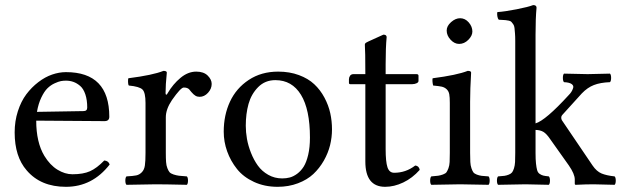

<svg xmlns="http://www.w3.org/2000/svg" viewBox="-20 -718 2423 748"><path d="M124 -282.2 305.2 -285.2Q319.8 -285.2 319.8 -298.8Q319.8 -328.6 312.5 -350.3Q305.2 -372.1 292.5 -383.1Q279.8 -394 266.1 -398.9Q252.4 -403.8 236.8 -403.8Q227.1 -403.8 217.5 -402.1Q208 -400.4 192.6 -393.3Q177.2 -386.2 164.8 -374Q152.3 -361.8 140.9 -337.9Q129.4 -314 124 -282.2ZM386.2 -92.8Q402.8 -91.3 407.2 -77.1Q339.8 9.8 236.8 9.8Q138.7 9.8 84 -54.2Q37.1 -107.9 37.1 -202.1Q37.1 -246.1 49.6 -284.7Q62 -323.2 82.5 -350.6Q103 -377.9 129.2 -397.9Q155.3 -418 182.9 -427.5Q210.4 -437 236.8 -437Q405.8 -437 405.8 -263.2Q405.8 -246.1 387.2 -246.1L121.1 -248Q121.1 -163.6 152.8 -110.8Q174.8 -74.7 203.9 -56.9Q232.9 -39.1 262.2 -39.1Q304.2 -39.1 330.8 -51Q357.4 -63 386.2 -92.8Z M546.9 -316.9Q546.9 -357.4 535.2 -369.1Q523.4 -380.9 481.9 -384.8Q479 -388.7 478.8 -398.9Q478.5 -409.2 480 -413.1Q575.7 -425.3 616.7 -441.9Q629.9 -441.9 629.9 -435.1Q625 -387.2 625 -355Q625 -349.6 627.9 -349.1Q630.4 -349.1 633.8 -356Q653.8 -390.1 683.1 -414.6Q712.4 -439 744.6 -439Q773.4 -439 789.1 -423.6Q804.7 -408.2 804.7 -391.1Q804.7 -372.1 790.3 -356.4Q775.9 -340.8 757.8 -340.8Q748.5 -340.8 741.5 -345Q734.4 -349.1 725.6 -359.4L716.8 -370.1Q710 -377 695.8 -377Q684.1 -377 649.9 -328.1Q626 -292.5 626 -261.2V-122.1Q626 -100.6 627 -86.9Q627.9 -73.2 632.1 -62.7Q636.2 -52.2 640.6 -47.1Q645 -42 656 -38.3Q667 -34.7 677.2 -33.4Q687.5 -32.2 708 -30.8Q712.4 -26.4 712.4 -14.4Q712.4 -2.4 708 2Q622.1 0 586.9 0Q556.6 0 472.7 2Q468.3 -2.4 468.3 -14.4Q468.3 -26.4 472.7 -30.8Q499 -32.2 511 -34.7Q522.9 -37.1 532.5 -46.9Q542 -56.6 544.4 -73.2Q546.9 -89.8 546.9 -122.1Z M851.6 -205.1Q851.6 -269.5 876 -322Q900.4 -374.5 949.2 -406.7Q998 -439 1063.5 -439Q1108.4 -439 1144.5 -425.5Q1180.7 -412.1 1204.3 -389.9Q1228 -367.7 1243.9 -337.9Q1259.8 -308.1 1266.6 -277.3Q1273.4 -246.6 1273.4 -213.9Q1273.4 -183.1 1265.9 -152.3Q1258.3 -121.6 1241.5 -92Q1224.6 -62.5 1200.7 -40Q1176.8 -17.6 1140.6 -3.9Q1104.5 9.8 1061.5 9.8Q1010.7 9.8 969.5 -9.3Q928.2 -28.3 903.3 -59.6Q878.4 -90.8 865 -128.2Q851.6 -165.5 851.6 -205.1ZM1052.7 -405.8Q1012.7 -405.8 985.8 -378.7Q959 -351.6 948.2 -313Q937.5 -274.4 937.5 -228Q937.5 -203.6 942.1 -177Q946.8 -150.4 957.8 -122.6Q968.8 -94.7 984.6 -72.8Q1000.5 -50.8 1025.1 -36.9Q1049.8 -22.9 1079.6 -22.9Q1095.2 -22.9 1109.1 -26.6Q1123 -30.3 1137.7 -41Q1152.3 -51.8 1163.1 -68.8Q1173.8 -85.9 1180.7 -115Q1187.5 -144 1187.5 -182.1Q1187.5 -291.5 1152.6 -348.6Q1117.7 -405.8 1052.7 -405.8Z M1357.4 -429.2H1403.3Q1403.3 -521 1401.4 -543.9Q1401.4 -546.9 1403.1 -549.1Q1404.8 -551.3 1409.4 -553.5Q1414.1 -555.7 1415.5 -556.6L1473.6 -583Q1486.3 -583 1486.3 -573.2Q1482.4 -532.7 1482.4 -467.8V-429.2H1602.5Q1610.4 -429.2 1610.4 -422.9V-402.8Q1610.4 -397 1602.8 -393.6Q1595.2 -390.1 1586.4 -390.1H1482.4V-137.2Q1482.4 -87.9 1489.5 -66.4Q1496.6 -44.9 1515.6 -44.9Q1561 -44.9 1597.7 -73.2Q1612.3 -71.8 1615.2 -56.2Q1586.4 -23.9 1551 -7.1Q1515.6 9.8 1480.5 9.8Q1403.3 9.8 1403.3 -88.9V-390.1H1344.2Q1339.4 -390.1 1339.4 -396V-409.2Q1339.4 -416.5 1343.8 -422.9Q1348.1 -429.2 1357.4 -429.2Z M1720.2 -599.1Q1720.2 -616.7 1737.3 -631.8Q1754.4 -647 1772.5 -647Q1792 -647 1806.2 -630.6Q1820.3 -614.3 1820.3 -595.2Q1820.3 -578.6 1804.4 -562.7Q1788.6 -546.9 1768.6 -546.9Q1750.5 -546.9 1735.4 -563.2Q1720.2 -579.6 1720.2 -599.1ZM1811.5 -122.1Q1811.5 -100.6 1812.3 -86.9Q1813 -73.2 1816.7 -62.5Q1820.3 -51.8 1824.2 -46.6Q1828.1 -41.5 1837.6 -37.8Q1847.2 -34.2 1856.4 -33Q1865.7 -31.7 1883.3 -30.8Q1887.7 -26.4 1887.7 -14.4Q1887.7 -2.4 1883.3 2Q1797.4 0 1772.5 0Q1744.1 0 1660.2 2Q1655.8 -2.4 1655.8 -14.4Q1655.8 -26.4 1660.2 -30.8Q1678.2 -32.2 1687 -33.4Q1695.8 -34.7 1705.8 -38.3Q1715.8 -42 1719.5 -47.1Q1723.1 -52.2 1727.1 -62.7Q1731 -73.2 1731.7 -86.9Q1732.4 -100.6 1732.4 -122.1V-316.9Q1732.4 -339.4 1730.2 -351.1Q1728 -362.8 1720 -370.4Q1711.9 -377.9 1700.9 -380.4Q1689.9 -382.8 1667.5 -384.8Q1666 -389.6 1665 -398.9Q1664.1 -408.2 1665.5 -413.1Q1760.3 -425.3 1802.2 -441.9Q1815.4 -441.9 1815.4 -435.1Q1811.5 -371.1 1811.5 -321.3Z M1987.3 -122.1V-559.1Q1987.3 -576.2 1986.3 -588.1Q1985.4 -600.1 1984.4 -609.1Q1983.4 -618.2 1979.5 -623.5L1972.7 -632.3Q1970.2 -635.7 1962.4 -637.5Q1954.6 -639.2 1949.5 -639.6Q1944.3 -640.1 1932.6 -640.6Q1926.8 -641.1 1923.3 -641.1Q1918.9 -645.5 1917.5 -655Q1916 -664.6 1917.5 -670.9Q1947.3 -672.9 1992.9 -681.9Q2038.6 -690.9 2057.1 -698.2Q2070.3 -698.2 2070.3 -688Q2066.4 -647.9 2066.4 -583V-237.3Q2105.5 -249 2195.3 -347.2Q2201.2 -353 2205.6 -359.6Q2210 -366.2 2212.9 -375.2Q2215.8 -384.3 2207 -390.6Q2198.2 -397 2177.2 -397.9Q2172.9 -402.3 2172.9 -414.6Q2172.9 -426.8 2177.2 -431.2Q2251.5 -429.2 2269.5 -429.2Q2282.2 -429.2 2356.4 -431.2Q2360.8 -426.8 2360.8 -414.6Q2360.8 -402.3 2356.4 -397.9Q2318.8 -396.5 2293.7 -386.7Q2268.6 -377 2246.6 -354L2170.4 -270Q2166.5 -266.1 2166.5 -259.8Q2166.5 -252.4 2171.4 -246.1L2288.6 -73.2Q2304.2 -50.3 2323.5 -42.2Q2342.8 -34.2 2374.5 -30.8Q2378.9 -26.4 2378.9 -14.4Q2378.9 -2.4 2374.5 2Q2314.9 0 2292.5 0Q2263.2 0 2223.1 2Q2219.2 2 2219.2 -2.9V-19Q2219.2 -40 2196.3 -73.2L2123.5 -175.8Q2109.4 -196.8 2097.2 -204.1Q2085 -211.4 2066.4 -211.9V-122.1Q2066.4 -96.7 2068.1 -81.1Q2069.8 -65.4 2072.5 -55.4Q2075.2 -45.4 2082.5 -40.5Q2089.8 -35.6 2096.9 -33.9Q2104 -32.2 2118.2 -30.8Q2122.6 -26.4 2122.6 -14.4Q2122.6 -2.4 2118.2 2Q2032.2 0 2027.3 0Q2004.4 0 1920.4 2Q1916 -2.4 1916 -14.4Q1916 -26.4 1920.4 -30.8Q1936.5 -31.7 1945.1 -33Q1953.6 -34.2 1962.4 -37.8Q1971.2 -41.5 1975.1 -46.6Q1979 -51.8 1982.4 -62.3Q1985.8 -72.8 1986.6 -86.7Q1987.3 -100.6 1987.3 -122.1Z"/></svg>

Font: Linux Libertine G
Style: Regular
Weight: 400
Designer: Philipp H. Poll
Foundry: Philipp H. Poll
Version: Version 4.7.5